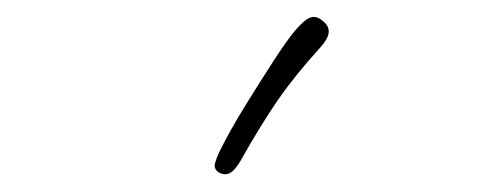

<svg xmlns="http://www.w3.org/2000/svg" viewBox="-20 -834 556 224"><path d="M261 -647Q254 -635 248 -632Q242 -629 235 -633Q229 -637 231 -644Q233 -651 237 -659Q249 -683 266 -710.5Q283 -738 298.5 -762Q314 -786 324 -798Q335 -811 342 -813.5Q349 -816 356 -810Q364 -804 363.5 -796.5Q363 -789 354 -779Q324 -746 304 -717Q284 -688 261 -647Z"/></svg>

Font: Playpen Sans Thin
Style: Regular
Weight: 250
Designer: Laura Meseguer, Veronika Burian, José Scaglione
Foundry: TypeTogether
Version: Version 1.001